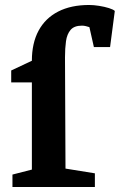

<svg xmlns="http://www.w3.org/2000/svg" viewBox="-20 -751 481 771"><path d="M30 0V-50L108 -70V-420H25V-468L108 -507Q108 -578 135 -628Q162 -678 213.5 -704.5Q265 -731 338 -731Q356 -731 378 -727.5Q400 -724 417.5 -718.5Q435 -713 441 -707L422 -562H357L339 -642Q333 -644 325 -646Q317 -648 309 -648Q278 -648 263.5 -631Q249 -614 245 -585.5Q241 -557 241 -521L243 -74L361 -55V0Z"/></svg>

Font: Manuale
Style: Regular
Weight: 400
Designer: Eduardo Tunni / Pablo Cosgaya
Foundry: Eduardo Tunni / Pablo Cosgaya
Version: Version 1.002